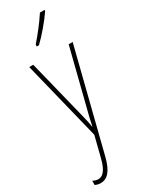

<svg xmlns="http://www.w3.org/2000/svg" viewBox="-257 -802 831 1083"><g transform="rotate(-30 158.0 -260.5)"><path d="M259 -756V-763H229C195 -711 163 -671 118 -618V-606H132C171 -643 226 -707 259 -756ZM23 -527 150 -13 116 122C97 198 70 216 45 216C34 216 20 212 10 206V234C22 239 32 242 45 242C87 242 120 213 142 125L306 -527H280L183 -142C177 -120 172 -99 164 -59H162C159 -73 161 -76 145 -140L49 -527Z"/></g></svg>

Font: Noto Sans Arabic ExtCond Thin
Style: Regular
Weight: 100
Width: 2
Designer: Monotype Design Team, Nadine Chahine, Nizar Qandah and Khaled Hosny
Foundry: Monotype Imaging Inc.
Version: Version 2.012